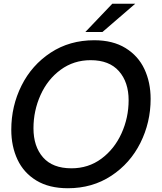

<svg xmlns="http://www.w3.org/2000/svg" viewBox="-20 -989 861 1021"><path d="M40 -299Q40 -425 94.5 -534Q149 -643 249.5 -709Q350 -775 481 -775Q580 -775 647.5 -733.5Q715 -692 748 -621.5Q781 -551 781 -463Q781 -338 726.5 -229Q672 -120 571.5 -54Q471 12 341 12Q241 12 173.5 -29Q106 -70 73 -140.5Q40 -211 40 -299ZM664 -456Q664 -552 612.5 -610.5Q561 -669 462 -669Q372 -669 302.5 -618Q233 -567 195.5 -483.5Q158 -400 158 -307Q158 -210 209 -152Q260 -94 360 -94Q450 -94 519 -145Q588 -196 626 -279.5Q664 -363 664 -456ZM525 -819H434L577 -969H699Z"/></svg>

Font: Open Sauce Sans Medium Italic
Style: Regular
Weight: 500
Italic angle: -10°
Designer: Alfredo Marco Pradil
Foundry: Creative Sauce Fz LLC
Version: Version 1.477